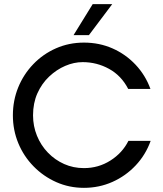

<svg xmlns="http://www.w3.org/2000/svg" viewBox="-20 -894 784 924"><path d="M384 10Q313 10 251 -17.5Q189 -45 141.5 -93.5Q94 -142 68 -205Q42 -268 42 -339Q42 -410 67.5 -473Q93 -536 140 -585Q187 -634 249.5 -661.5Q312 -689 384 -689Q458 -689 521.5 -661Q585 -633 632.5 -582.5Q680 -532 704 -466H597Q564 -530 505 -562.5Q446 -595 378 -595Q336 -595 294 -577Q252 -559 216.5 -525.5Q181 -492 160 -445Q139 -398 139 -339Q139 -287 158 -240.5Q177 -194 211 -159Q245 -124 289 -104.5Q333 -85 384 -85Q454 -85 511.5 -121.5Q569 -158 598 -216H705Q681 -149 633 -98Q585 -47 521 -18.5Q457 10 384 10ZM334 -725 426 -874H520L408 -725Z"/></svg>

Font: Teachers Medium
Style: Regular
Weight: 500
Designer: Alfredo Marco Pradil, Chank Diesel
Version: Version 1.001